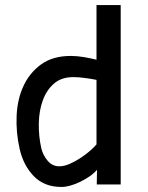

<svg xmlns="http://www.w3.org/2000/svg" viewBox="-20 -732 586 762"><path d="M459 0H364L365 -58Q353 -44 335.5 -32Q318 -20 298.5 -10.5Q279 -1 259.5 4.5Q240 10 224 10Q156 10 114.5 -32.5Q73 -75 58 -141Q43 -207 46 -273Q49 -339 73.5 -391.5Q98 -444 144 -477Q190 -510 261 -510Q286 -510 312.5 -505.5Q339 -501 363 -495V-712H459ZM215 -72Q235 -72 257.5 -82Q280 -92 301 -106Q322 -120 338.5 -134.5Q355 -149 363 -159V-415Q343 -419 317 -422.5Q291 -426 271 -426Q224 -426 194.5 -400.5Q165 -375 150 -334Q135 -293 134 -242.5Q133 -192 144 -143Q151 -115 169.5 -93.5Q188 -72 215 -72Z"/></svg>

Font: Panefresco 600wt
Style: Regular
Weight: 600
Designer: Campivisivi
Foundry: Campivisivi & Chank Co
Version: Version 1.001